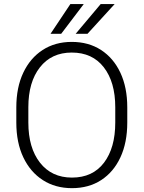

<svg xmlns="http://www.w3.org/2000/svg" viewBox="-20 -930 717 959"><path d="M615.7 -393.6V-317.9Q615.7 -217.8 581.5 -144.3Q547.4 -70.8 485.4 -30.5Q423.3 9.8 339.4 9.8Q256.3 9.8 193.8 -30.5Q131.3 -70.8 96.4 -144.3Q61.5 -217.8 61.5 -317.9V-393.6Q61.5 -493.2 96.2 -566.7Q130.9 -640.1 193.1 -680.4Q255.4 -720.7 338.4 -720.7Q422.4 -720.7 484.6 -680.4Q546.9 -640.1 581.3 -566.7Q615.7 -493.2 615.7 -393.6ZM555.7 -317.9V-394.5Q555.7 -520 498.5 -593.8Q441.4 -667.5 338.4 -667.5Q237.3 -667.5 179.4 -593.8Q121.6 -520 121.6 -394.5V-317.9Q121.6 -191.4 179.9 -117.2Q238.3 -43 339.4 -43Q442.9 -43 499.3 -117.2Q555.7 -191.4 555.7 -317.9ZM357.9 -761.2 482.9 -909.7H552.7L417 -761.2ZM232.4 -761.2 331.5 -909.7H398.4L285.6 -761.2Z"/></svg>

Font: Vazirmatn RD UI ExtraLight
Style: Regular
Weight: 200
Designer: Saber Rastikerdar
Foundry: Saber Rastikerdar
Version: Version 33.003